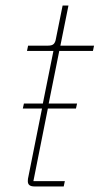

<svg xmlns="http://www.w3.org/2000/svg" viewBox="-20 -670 358 690"><path d="M213 -19 209 0H103Q92 0 86 -4.5Q80 -9 80 -19Q80 -24 80.5 -27.5Q81 -31 82 -35L131 -280H62L66 -298H134L172 -487H77L81 -506H153Q167 -506 173 -512Q179 -518 181 -531L205 -650H226L197 -506H318L314 -487H193L155 -298H257L253 -280H152L100 -19Z"/></svg>

Font: IBM Plex Sans Thin
Style: Italic
Weight: 250
Italic angle: -11.31°
Designer: Mike Abbink, Paul van der Laan, Pieter van Rosmalen
Foundry: Bold Monday
Version: Version 3.201